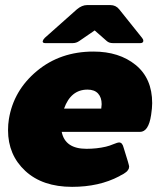

<svg xmlns="http://www.w3.org/2000/svg" viewBox="-20 -720 648 757"><path d="M369.2 -700H415Q436.7 -700 450 -683.3L540 -570.8Q545 -565 545 -559.2V-557.5Q543.3 -550 533.3 -550H425Q410 -550 400.8 -558.3L353.3 -600L292.5 -558.3Q280.8 -550 266.7 -550H158.3Q148.3 -550 148.3 -556.7V-557.5Q150 -564.2 156.7 -570.8L283.3 -683.3Q303.3 -700 323.3 -700ZM11.7 -206.7Q11.7 -230 15 -250Q33.3 -363.3 125.4 -440Q217.5 -516.7 348.3 -516.7Q450 -516.7 515 -463.8Q580 -410.8 580 -313.3Q580 -294.2 575.8 -266.7Q565.8 -200 531.7 -200H223.3Q236.7 -133.3 320.8 -133.3Q361.7 -133.3 397.5 -141.7Q411.7 -145 427.5 -151.7Q443.3 -158.3 450 -158.3Q462.5 -158.3 467.5 -137.5L484.2 -83.3Q489.2 -65.8 489.2 -63.3Q489.2 -62.5 488.8 -60.8Q488.3 -59.2 488.3 -58.3Q488.3 -55.8 487.1 -53.8Q485.8 -51.7 484.2 -49.2Q482.5 -46.7 481.2 -45Q480 -43.3 476.7 -41.2Q473.3 -39.2 472.1 -37.9Q470.8 -36.7 466.7 -34.2Q462.5 -31.7 461.2 -31.2Q460 -30.8 455.4 -28.3Q450.8 -25.8 450 -25Q370.8 16.7 264.2 16.7Q147.5 16.7 79.6 -46.2Q11.7 -109.2 11.7 -206.7ZM232.5 -291.7H379.2Q380.8 -303.3 380.8 -309.2Q380.8 -335.8 366.7 -351.2Q352.5 -366.7 325 -366.7Q259.2 -366.7 232.5 -291.7Z"/></svg>

Font: BoonTook Mon
Style: Italic
Weight: 400
Italic angle: -9°
Designer: Sungsit Sawaiwan
Foundry: FontUni
Version: Version 3.0